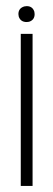

<svg xmlns="http://www.w3.org/2000/svg" viewBox="-20 -616 176 636"><path d="M41 -569.3Q41 -588.9 60.5 -594.7Q65.4 -595.7 68.4 -595.7Q87.9 -595.7 93.8 -577.1Q94.7 -573.2 94.7 -569.3Q94.7 -549.8 76.2 -543.9Q72.3 -543 68.4 -543Q47.9 -543 42 -561.5Q41 -566.4 41 -569.3ZM48.8 0V-503.9H87.9V0Z"/></svg>

Font: Post No Bills Colombo
Style: Light
Weight: 400
Designer: Kosala Senevirathne, Siva Puranthara, Lasantha Premarathna, Tharique Azeez
Foundry: Mooniak
Version: Version 1.220 ; ttfautohint (v1.5)